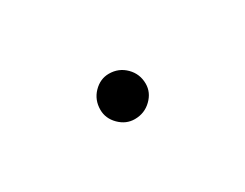

<svg xmlns="http://www.w3.org/2000/svg" viewBox="-27 -406 281 220"><g transform="rotate(-30 113.5 -296.0)"><path d="M83.5 -295Q83.5 -308 92.2 -317Q101 -326 112.5 -326Q125.5 -326 134.5 -317Q143.5 -308 143.5 -295Q143.5 -283.5 134.5 -274.8Q125.5 -266 112.5 -266Q101 -266 92.2 -274.8Q83.5 -283.5 83.5 -295Z"/></g></svg>

Font: Lato 2
Style: Regular
Weight: 100
Designer: Lukasz Dziedzic with Adam Twardoch and Botio Nikoltchev
Foundry: tyPoland Lukasz Dziedzic
Version: Version 2.015; 2015-08-06; http://www.latofonts.com/